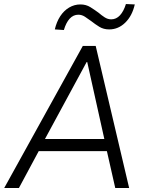

<svg xmlns="http://www.w3.org/2000/svg" viewBox="-20 -933 742 953"><path d="M1 0 391 -705H455L621 0H552L506 -203L538 -183H146L183 -203L74 0ZM410 -625 195 -228 178 -243H526L501 -229L413 -625ZM297 -784 252 -787Q261 -825 279 -852.5Q297 -880 323 -895.5Q349 -911 379 -911Q407 -911 428.5 -897.5Q450 -884 469 -870Q484 -857 499.5 -847Q515 -837 532 -837Q557 -837 575.5 -857Q594 -877 605 -913L649 -911Q636 -854 601.5 -820.5Q567 -787 522 -787Q494 -787 473 -800Q452 -813 433 -828Q417 -840 401.5 -850Q386 -860 369 -860Q344 -860 326 -840.5Q308 -821 297 -784Z"/></svg>

Font: Nunito Sans 7pt SemiCondensed Light
Style: Italic
Weight: 300
Width: 4
Italic angle: -9°
Designer: Vernon Adams
Foundry: Vernon Adams
Version: Version 3.101;gftools[0.9.27]